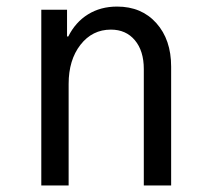

<svg xmlns="http://www.w3.org/2000/svg" viewBox="-20 -570 640 590"><path d="M106.9 0V-540H186V-458H189.9Q211.9 -502 250.5 -525.9Q289.1 -549.8 339.8 -549.8Q415 -549.8 460.4 -499Q505.9 -448.2 505.9 -365.2V0H421.9V-357.9Q421.9 -413.6 394.5 -446.3Q367.2 -479 320.8 -479Q263.7 -479 227.3 -432.4Q190.9 -385.7 190.9 -312V0Z"/></svg>

Font: CommitMono
Style: Regular
Weight: 400
Monospace: yes
Designer: Eigil Nikolajsen
Foundry: Eigil Nikolajsen
Version: Version 1.143